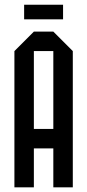

<svg xmlns="http://www.w3.org/2000/svg" viewBox="-20 -802 373 822"><path d="M125 0H41.7V-583.3L125 -666.7H208.3L291.7 -583.3V0H208.3V-166.7H125ZM125 -250H208.3V-583.3H125ZM83.3 -719.2V-781.7H250V-719.2Z"/></svg>

Font: Yulong
Style: Regular
Weight: 400
Designer: GGBotNet
Foundry: f0n7.com
Version: 1.00